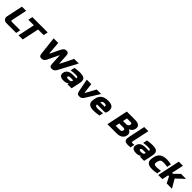

<svg xmlns="http://www.w3.org/2000/svg" viewBox="777 -3191 5681 5681"><g transform="rotate(45 3617.5 -350.5)"><path d="M198 -670 89 -153C73 -78 116 0 227 0H628L658 -140H308C279 -140 265 -157 271 -185L374 -670Z M1277 -670H635L606 -530H838L726 0H902L1014 -530H1248Z M1836 -98 2000 -440C2001 -443 2002 -444 2004 -444C2005 -444 2007 -443 2007 -440L2026 -98C2030 -23 2054 9 2123 9C2201 9 2237 -33 2272 -98L2577 -670H2384L2186 -272C2184 -268 2181 -266 2177 -266C2172 -266 2169 -270 2169 -273L2153 -550C2149 -622 2143 -684 2055 -684C1973 -684 1936 -632 1897 -550L1765 -273C1763 -269 1760 -267 1756 -267C1752 -267 1749 -270 1749 -273L1718 -670H1525L1590 -98C1597 -33 1613 9 1691 9C1767 9 1802 -27 1836 -98Z M2787 -509C2718 -509 2663 -501 2578 -486L2551 -356C2616 -366 2671 -373 2733 -373C2825 -373 2847 -359 2838 -317L2837 -309C2776 -311 2731 -311 2707 -311C2550 -311 2468 -260 2444 -156C2420 -53 2475 9 2617 9C2679 9 2732 -3 2775 -41H2780L2771 0H2945L3005 -280C3040 -444 2985 -509 2787 -509ZM2618 -162C2625 -190 2651 -203 2701 -203C2719 -203 2771 -202 2814 -201L2807 -170C2800 -136 2766 -120 2694 -120C2629 -120 2611 -133 2618 -162Z M3082 -500 3164 -87C3179 -13 3203 9 3275 9C3343 9 3377 -10 3425 -87L3683 -500H3495L3326 -188C3324 -184 3320 -182 3316 -182C3311 -182 3308 -185 3308 -188L3270 -500Z M4194 -277C4221 -426 4166 -509 3974 -509C3794 -509 3678 -436 3648 -256L3646 -244C3609 -68 3675 9 3874 9C3938 9 4011 1 4099 -14L4125 -137C4079 -131 3976 -120 3920 -120C3845 -120 3811 -140 3812 -196H4114C4163 -196 4180 -201 4194 -277ZM3838 -308C3859 -359 3892 -380 3947 -380C4012 -380 4031 -351 4025 -308Z M4934 -670H4588L4446 0H4831C4975 0 5073 -60 5094 -180C5109 -264 5070 -305 5008 -342L5009 -346C5074 -377 5114 -416 5131 -488C5158 -601 5098 -670 4934 -670ZM4652 -140 4678 -263H4857C4898 -263 4919 -239 4911 -201C4903 -163 4872 -140 4831 -140ZM4706 -393 4735 -530H4885C4923 -530 4946 -513 4940 -474C4934 -435 4900 -393 4846 -393Z M5368 -126C5331 -126 5328 -140 5335 -172L5449 -710H5276L5169 -206C5135 -46 5160 9 5323 9C5353 9 5383 7 5414 2L5442 -131C5413 -127 5378 -126 5368 -126Z M5823 -509C5754 -509 5699 -501 5614 -486L5587 -356C5652 -366 5707 -373 5769 -373C5861 -373 5883 -359 5874 -317L5873 -309C5812 -311 5767 -311 5743 -311C5586 -311 5504 -260 5480 -156C5456 -53 5511 9 5653 9C5715 9 5768 -3 5811 -41H5816L5807 0H5981L6041 -280C6076 -444 6021 -509 5823 -509ZM5654 -162C5661 -190 5687 -203 5737 -203C5755 -203 5807 -202 5850 -201L5843 -170C5836 -136 5802 -120 5730 -120C5665 -120 5647 -133 5654 -162Z M6100 -256 6098 -244C6059 -61 6140 9 6322 9C6383 9 6443 1 6516 -14L6544 -144C6497 -136 6416 -127 6367 -127C6284 -127 6248 -153 6272 -248L6273 -252C6293 -345 6333 -373 6419 -373C6468 -373 6545 -364 6589 -356L6616 -486C6549 -501 6494 -509 6432 -509C6245 -509 6130 -436 6100 -256Z M6723 -710 6572 0H6745L6788 -201H6823L6927 0H7146L6990 -270L7235 -500H7026L6857 -335H6816L6896 -710Z"/></g></svg>

Font: LT Wave Black
Style: Italic
Weight: 900
Designer: Daniel Lyons
Version: Version 2.5 (Glyphs App)